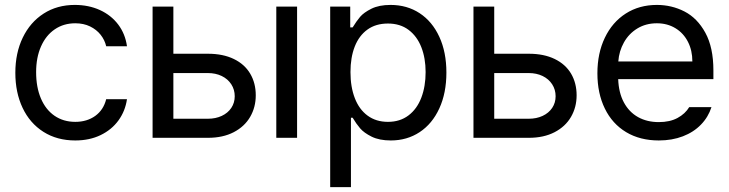

<svg xmlns="http://www.w3.org/2000/svg" viewBox="-20 -557 2945 776"><path d="M42 -262.7Q42 -342.8 72 -405Q102.1 -467.3 156.5 -502.2Q210.9 -537.1 282.2 -537.1Q338.4 -537.1 383.8 -516.4Q429.2 -495.6 457.8 -457.8Q486.3 -419.9 493.2 -370.1H409.2Q403.3 -395.5 386.7 -416.5Q370.1 -437.5 344 -450.2Q317.9 -462.9 284.2 -462.9Q237.3 -462.9 201.4 -438.5Q165.5 -414.1 145.8 -369.4Q126 -324.7 126 -265.6Q126 -204.6 145.3 -159.2Q164.6 -113.8 200.4 -89.1Q236.3 -64.5 284.2 -64.5Q331.5 -64.5 365 -88.6Q398.4 -112.8 409.2 -156.2H493.2Q486.3 -108.4 459 -70.6Q431.6 -32.7 386.7 -11Q341.8 10.7 284.2 10.7Q210.4 10.7 155.5 -24.2Q100.6 -59.1 71.3 -121.1Q42 -183.1 42 -262.7Z M1013.7 -171.9Q1013.7 -123.5 991 -84.5Q968.3 -45.4 924.6 -22.7Q880.9 0 820.3 0H596.7V-530.3H680.7V-339.8H820.3Q881.3 -339.8 925 -318.6Q968.8 -297.4 991.2 -259.3Q1013.7 -221.2 1013.7 -171.9ZM820.3 -77.1Q851.6 -77.1 876.2 -88.6Q900.9 -100.1 914.8 -120.8Q928.7 -141.6 928.7 -168Q928.7 -194.8 914.8 -216.3Q900.9 -237.8 876.2 -249.8Q851.6 -261.7 820.3 -261.7H680.7V-77.1ZM1096.7 -530.3H1180.7V0H1096.7Z M1314.5 -530.3H1395.5V-446.3H1405.3Q1420.9 -471.7 1435.5 -489Q1450.2 -506.3 1481 -521.7Q1511.7 -537.1 1558.6 -537.1Q1625 -537.1 1676 -503.7Q1727.1 -470.2 1755.6 -408.2Q1784.2 -346.2 1784.2 -263.7Q1784.2 -181.2 1755.6 -118.9Q1727.1 -56.6 1676 -22.9Q1625 10.7 1559.6 10.7Q1513.2 10.7 1482.2 -4.6Q1451.2 -20 1435.5 -38.3Q1419.9 -56.6 1405.3 -81.1H1398.4V199.2H1314.5ZM1547.9 -64.5Q1596.7 -64.5 1631.1 -90.6Q1665.5 -116.7 1682.9 -162.4Q1700.2 -208 1700.2 -265.6Q1700.2 -321.8 1682.9 -366.2Q1665.5 -410.6 1631.3 -436.3Q1597.2 -461.9 1547.9 -461.9Q1499 -461.9 1465.1 -437.5Q1431.2 -413.1 1413.8 -368.9Q1396.5 -324.7 1396.5 -265.6Q1396.5 -205.6 1414.1 -160.2Q1431.6 -114.7 1465.8 -89.6Q1500 -64.5 1547.9 -64.5Z M2310.5 -171.9Q2310.5 -123.5 2287.8 -84.5Q2265.1 -45.4 2221.4 -22.7Q2177.7 0 2117.2 0H1893.6V-530.3H1977.5V-339.8H2117.2Q2178.2 -339.8 2221.9 -318.6Q2265.6 -297.4 2288.1 -259.3Q2310.5 -221.2 2310.5 -171.9ZM2117.2 -77.1Q2148.4 -77.1 2173.1 -88.6Q2197.8 -100.1 2211.7 -120.8Q2225.6 -141.6 2225.6 -168Q2225.6 -194.8 2211.7 -216.3Q2197.8 -237.8 2173.1 -249.8Q2148.4 -261.7 2117.2 -261.7H1977.5V-77.1Z M2394.5 -260.7Q2394.5 -341.8 2424.6 -404.5Q2454.6 -467.3 2509 -502.2Q2563.5 -537.1 2634.8 -537.1Q2694.8 -537.1 2746.6 -510.5Q2798.3 -483.9 2830.8 -424.6Q2863.3 -365.2 2863.3 -272.5V-237.3H2478.5Q2480.5 -182.1 2501.5 -143.1Q2522.5 -104 2558.8 -83.7Q2595.2 -63.5 2642.6 -63.5Q2687.5 -63.5 2718.5 -80.3Q2749.5 -97.2 2765.6 -124H2855.5Q2842.8 -84 2813.2 -53.5Q2783.7 -22.9 2740 -6.1Q2696.3 10.7 2642.6 10.7Q2566.9 10.7 2510.7 -22.9Q2454.6 -56.6 2424.6 -118.2Q2394.5 -179.7 2394.5 -260.7ZM2778.3 -308.6Q2778.3 -353 2760.5 -387.9Q2742.7 -422.9 2710 -442.9Q2677.2 -462.9 2634.8 -462.9Q2590.3 -462.9 2555.9 -441.9Q2521.5 -420.9 2501.7 -385.5Q2481.9 -350.1 2479 -308.6Z"/></svg>

Font: WEMIX Pretendard
Style: Regular
Weight: 400
Designer: Base glyphs from Inter by Rasmus Andersson; Hangeul glyphs from Noto Sans CJK(Source Han Sans) by Jang Soo-young and Kan
Foundry: Kil Hyung-jin
Version: Version 1.000